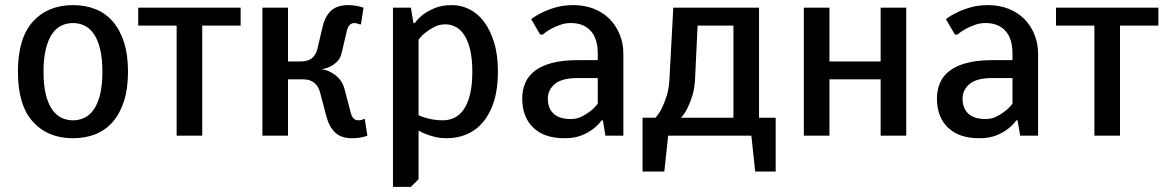

<svg xmlns="http://www.w3.org/2000/svg" viewBox="-20 -530 4555 750"><path d="M480 -250Q480 -184 464.5 -135.5Q449 -87 421 -54.5Q393 -22 353.5 -6Q314 10 265 10Q167 10 108.5 -54.5Q50 -119 50 -250Q50 -381 108.5 -445.5Q167 -510 265 -510Q314 -510 353.5 -494Q393 -478 421 -445.5Q449 -413 464.5 -364.5Q480 -316 480 -250ZM380 -250Q380 -302 371 -338.5Q362 -375 346.5 -397.5Q331 -420 310 -430Q289 -440 265 -440Q241 -440 220 -430Q199 -420 183.5 -397.5Q168 -375 159 -338.5Q150 -302 150 -250Q150 -197 159 -161Q168 -125 183.5 -102.5Q199 -80 220 -70Q241 -60 265 -60Q289 -60 310 -70Q331 -80 346.5 -102.5Q362 -125 371 -161Q380 -197 380 -250Z M920 -430H770V0H670V-430H520V-500H920Z M1235 -260Q1256 -257 1274 -247Q1289 -239 1303.5 -224Q1318 -209 1325 -185L1350 -90Q1357 -60 1380 -60Q1386 -60 1394 -62Q1398 -63 1400 -65H1405L1415 0Q1408 3 1398 5Q1380 10 1355 10Q1313 10 1289.5 -12Q1266 -34 1255 -75L1230 -170Q1224 -193 1207.5 -206.5Q1191 -220 1165 -220H1105V0H1005V-500H1105V-290H1155Q1184 -290 1199.5 -303.5Q1215 -317 1220 -340L1240 -425Q1250 -467 1273.5 -488.5Q1297 -510 1340 -510Q1353 -510 1364 -508.5Q1375 -507 1383 -505Q1393 -502 1400 -500L1390 -435H1385Q1383 -436 1379 -437Q1376 -438 1372.5 -439Q1369 -440 1365 -440Q1342 -440 1335 -410L1315 -325Q1310 -302 1297 -289.5Q1284 -277 1270 -270Q1254 -262 1235 -260Z M1615 -80Q1627 -74 1642 -70Q1655 -66 1672 -63Q1689 -60 1710 -60Q1734 -60 1755 -70Q1776 -80 1791.5 -102.5Q1807 -125 1816 -161Q1825 -197 1825 -250Q1825 -301 1816.5 -336Q1808 -371 1793.5 -393Q1779 -415 1760 -425Q1741 -435 1720 -435Q1697 -435 1678 -425.5Q1659 -416 1645 -405Q1628 -392 1615 -375ZM1585 200H1515V-500H1585L1595 -440H1600Q1614 -459 1635 -475Q1653 -488 1680 -499Q1707 -510 1745 -510Q1781 -510 1813.5 -494Q1846 -478 1870.5 -445.5Q1895 -413 1910 -364.5Q1925 -316 1925 -250Q1925 -184 1910 -135.5Q1895 -87 1868 -54.5Q1841 -22 1804.5 -6Q1768 10 1725 10Q1702 10 1682 5.5Q1662 1 1647 -5Q1629 -11 1615 -20V170Z M2315 -320Q2315 -380 2287 -410Q2259 -440 2210 -440Q2187 -440 2167 -432.5Q2147 -425 2132 -417Q2114 -407 2100 -395H2090L2055 -455Q2074 -470 2100 -482Q2122 -493 2152 -501.5Q2182 -510 2220 -510Q2263 -510 2299 -496Q2335 -482 2360.5 -456.5Q2386 -431 2400.5 -396Q2415 -361 2415 -320V0H2345L2335 -60H2330Q2316 -40 2295 -25Q2277 -11 2250 -0.5Q2223 10 2185 10Q2106 10 2063 -31.5Q2020 -73 2020 -145Q2020 -179 2032 -206.5Q2044 -234 2069.5 -253.5Q2095 -273 2136 -284Q2177 -295 2235 -295H2315ZM2315 -225H2235Q2175 -225 2147.5 -202Q2120 -179 2120 -145Q2120 -107 2142.5 -86Q2165 -65 2210 -65Q2233 -65 2252 -74.5Q2271 -84 2285 -95Q2302 -108 2315 -125Z M2945 -500V-70H3010V140H2930L2915 0H2590L2575 140H2490V-70H2540Q2555 -86 2566 -109Q2576 -129 2584.5 -156.5Q2593 -184 2595 -220L2610 -500ZM2845 -70V-430H2705L2695 -220Q2693 -184 2684.5 -156.5Q2676 -129 2666 -109Q2655 -86 2640 -70Z M3520 0H3420V-220H3220V0H3120V-500H3220V-290H3420V-500H3520Z M3935 -320Q3935 -380 3907 -410Q3879 -440 3830 -440Q3807 -440 3787 -432.5Q3767 -425 3752 -417Q3734 -407 3720 -395H3710L3675 -455Q3694 -470 3720 -482Q3742 -493 3772 -501.5Q3802 -510 3840 -510Q3883 -510 3919 -496Q3955 -482 3980.5 -456.5Q4006 -431 4020.5 -396Q4035 -361 4035 -320V0H3965L3955 -60H3950Q3936 -40 3915 -25Q3897 -11 3870 -0.5Q3843 10 3805 10Q3726 10 3683 -31.5Q3640 -73 3640 -145Q3640 -179 3652 -206.5Q3664 -234 3689.5 -253.5Q3715 -273 3756 -284Q3797 -295 3855 -295H3935ZM3935 -225H3855Q3795 -225 3767.5 -202Q3740 -179 3740 -145Q3740 -107 3762.5 -86Q3785 -65 3830 -65Q3853 -65 3872 -74.5Q3891 -84 3905 -95Q3922 -108 3935 -125Z M4505 -430H4355V0H4255V-430H4105V-500H4505Z"/></svg>

Font: Scada
Style: Regular
Weight: 400
Designer: Jovanny Lemonad
Foundry: Jovanny Lemonad
Version: Version 3.005; ttfautohint (v0.91) -l 8 -r 50 -G 200 -x 0 -w